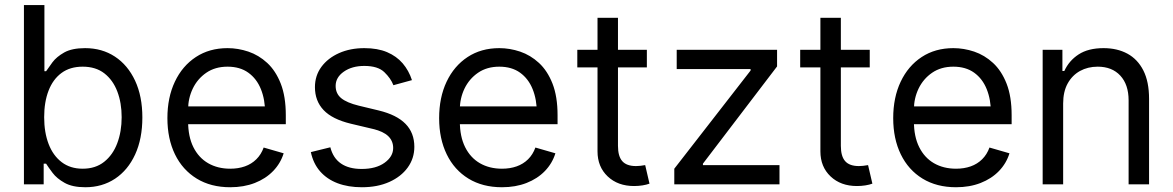

<svg xmlns="http://www.w3.org/2000/svg" viewBox="-20 -748 4759 779"><path d="M326.2 11.7Q273.9 11.7 242.2 -6.1Q210.4 -23.9 193.4 -46.6Q176.3 -69.3 167 -84H157.2V0H77.1V-727.5H160.2V-459H167Q176.3 -473.1 192.9 -495.4Q209.5 -517.6 240.7 -535.2Q272 -552.7 325.2 -552.7Q394 -552.7 446.3 -518.3Q498.5 -483.9 528.1 -420.7Q557.6 -357.4 557.6 -271.5Q557.6 -185.1 528.3 -121.3Q499 -57.6 446.8 -22.9Q394.5 11.7 326.2 11.7ZM315.4 -63.5Q367.7 -63.5 402.8 -91.6Q438 -119.6 455.8 -167Q473.6 -214.4 473.6 -272.5Q473.6 -330.1 456.1 -376.5Q438.5 -422.9 403.6 -450.2Q368.7 -477.5 315.4 -477.5Q264.2 -477.5 229.5 -451.9Q194.8 -426.3 177 -380.1Q159.2 -334 159.2 -272.5Q159.2 -210.9 177.2 -163.8Q195.3 -116.7 230.2 -90.1Q265.1 -63.5 315.4 -63.5Z M914.1 11.7Q835.4 11.7 778.1 -23.4Q720.7 -58.6 689.9 -121.8Q659.2 -185.1 659.2 -268.6Q659.2 -352.5 689.5 -416.5Q719.7 -480.5 774.7 -516.6Q829.6 -552.7 903.3 -552.7Q945.8 -552.7 987.8 -538.6Q1029.8 -524.4 1064.2 -492.7Q1098.6 -460.9 1119.1 -408.7Q1139.6 -356.4 1139.6 -280.3V-244.1H718.8V-316.4H1094.2L1055.7 -289.1Q1055.7 -343.8 1038.6 -386.2Q1021.5 -428.7 987.5 -453.1Q953.6 -477.5 903.3 -477.5Q853 -477.5 817.1 -452.9Q781.2 -428.2 762.2 -388.7Q743.2 -349.1 743.2 -303.7V-255.9Q743.2 -193.8 764.6 -150.9Q786.1 -107.9 824.7 -85.7Q863.3 -63.5 914.1 -63.5Q946.8 -63.5 973.6 -73Q1000.5 -82.5 1020 -101.8Q1039.6 -121.1 1049.8 -149.4L1130.9 -126Q1118.2 -85 1088.1 -54Q1058.1 -22.9 1013.7 -5.6Q969.2 11.7 914.1 11.7Z M1651.4 -422.9 1576.2 -402.3Q1565.4 -430.2 1539.3 -455.3Q1513.2 -480.5 1458 -480.5Q1408.2 -480.5 1375 -457.3Q1341.8 -434.1 1341.8 -399.4Q1341.8 -368.2 1364.5 -349.6Q1387.2 -331.1 1435.5 -319.3L1516.6 -299.8Q1589.4 -282.2 1625.2 -245.6Q1661.1 -209 1661.1 -152.3Q1661.1 -105.5 1634.3 -68.4Q1607.4 -31.2 1559.6 -9.8Q1511.7 11.7 1448.2 11.7Q1392.6 11.7 1349.6 -4.6Q1306.6 -21 1278.8 -52.7Q1251 -84.5 1241.2 -130.9L1320.3 -150.4Q1331.5 -106.4 1363.5 -84.5Q1395.5 -62.5 1447.3 -62.5Q1505.4 -62.5 1540.3 -87.6Q1575.2 -112.8 1575.2 -147.5Q1575.2 -176.3 1555.2 -195.6Q1535.2 -214.8 1494.1 -224.6L1403.3 -246.1Q1328.1 -264.2 1293 -301.3Q1257.8 -338.4 1257.8 -394.5Q1257.8 -440.9 1283.9 -476.6Q1310.1 -512.2 1355.5 -532.5Q1400.9 -552.7 1458 -552.7Q1512.2 -552.7 1550.5 -536.4Q1588.9 -520 1613.8 -491Q1638.7 -461.9 1651.4 -422.9Z M2016.6 11.7Q1938 11.7 1880.6 -23.4Q1823.2 -58.6 1792.5 -121.8Q1761.7 -185.1 1761.7 -268.6Q1761.7 -352.5 1792 -416.5Q1822.3 -480.5 1877.2 -516.6Q1932.1 -552.7 2005.9 -552.7Q2048.3 -552.7 2090.3 -538.6Q2132.3 -524.4 2166.7 -492.7Q2201.2 -460.9 2221.7 -408.7Q2242.2 -356.4 2242.2 -280.3V-244.1H1821.3V-316.4H2196.8L2158.2 -289.1Q2158.2 -343.8 2141.1 -386.2Q2124 -428.7 2090.1 -453.1Q2056.2 -477.5 2005.9 -477.5Q1955.6 -477.5 1919.7 -452.9Q1883.8 -428.2 1864.7 -388.7Q1845.7 -349.1 1845.7 -303.7V-255.9Q1845.7 -193.8 1867.2 -150.9Q1888.7 -107.9 1927.2 -85.7Q1965.8 -63.5 2016.6 -63.5Q2049.3 -63.5 2076.2 -73Q2103 -82.5 2122.6 -101.8Q2142.1 -121.1 2152.3 -149.4L2233.4 -126Q2220.7 -85 2190.7 -54Q2160.6 -22.9 2116.2 -5.6Q2071.8 11.7 2016.6 11.7Z M2604.5 -545.9V-474.6H2322.3V-545.9ZM2404.3 -675.8H2487.3V-156.2Q2487.3 -113.8 2504.9 -94Q2522.5 -74.2 2560.5 -74.2Q2568.8 -74.2 2577.9 -75.2Q2586.9 -76.2 2597.7 -78.1L2615.2 -2.9Q2603.5 1.5 2586.7 4.2Q2569.8 6.8 2552.7 6.8Q2486.8 6.8 2445.6 -32.2Q2404.3 -71.3 2404.3 -133.8Z M2715.8 0V-63.5L3025.4 -461.9V-467.8H2725.6V-545.9H3132.8V-478.5L2832 -84V-78.1H3142.6V0Z M3508.8 -545.9V-474.6H3226.6V-545.9ZM3308.6 -675.8H3391.6V-156.2Q3391.6 -113.8 3409.2 -94Q3426.8 -74.2 3464.8 -74.2Q3473.1 -74.2 3482.2 -75.2Q3491.2 -76.2 3502 -78.1L3519.5 -2.9Q3507.8 1.5 3491 4.2Q3474.1 6.8 3457 6.8Q3391.1 6.8 3349.9 -32.2Q3308.6 -71.3 3308.6 -133.8Z M3858.9 11.7Q3780.3 11.7 3722.9 -23.4Q3665.5 -58.6 3634.8 -121.8Q3604 -185.1 3604 -268.6Q3604 -352.5 3634.3 -416.5Q3664.6 -480.5 3719.5 -516.6Q3774.4 -552.7 3848.1 -552.7Q3890.6 -552.7 3932.6 -538.6Q3974.6 -524.4 4009 -492.7Q4043.5 -460.9 4064 -408.7Q4084.5 -356.4 4084.5 -280.3V-244.1H3663.6V-316.4H4039.1L4000.5 -289.1Q4000.5 -343.8 3983.4 -386.2Q3966.3 -428.7 3932.4 -453.1Q3898.4 -477.5 3848.1 -477.5Q3797.9 -477.5 3762 -452.9Q3726.1 -428.2 3707 -388.7Q3688 -349.1 3688 -303.7V-255.9Q3688 -193.8 3709.5 -150.9Q3731 -107.9 3769.5 -85.7Q3808.1 -63.5 3858.9 -63.5Q3891.6 -63.5 3918.5 -73Q3945.3 -82.5 3964.8 -101.8Q3984.4 -121.1 3994.6 -149.4L4075.7 -126Q4063 -85 4033 -54Q4002.9 -22.9 3958.5 -5.6Q3914.1 11.7 3858.9 11.7Z M4293.5 -328.1V0H4210.4V-545.9H4290.5V-460H4298.3Q4317.4 -502 4356.4 -527.3Q4395.5 -552.7 4457.5 -552.7Q4512.7 -552.7 4554.2 -530.3Q4595.7 -507.8 4618.9 -462.2Q4642.1 -416.5 4642.1 -346.7V0H4559.1V-340.8Q4559.1 -404.8 4525.4 -441.2Q4491.7 -477.5 4433.6 -477.5Q4393.6 -477.5 4361.8 -460Q4330.1 -442.4 4311.8 -409.2Q4293.5 -376 4293.5 -328.1Z"/></svg>

Font: Inter
Style: Regular
Weight: 400
Designer: Rasmus Andersson
Foundry: rsms
Version: Version 4.000;git-8c9346024